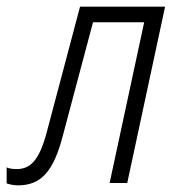

<svg xmlns="http://www.w3.org/2000/svg" viewBox="-70 -551 526 578"><path d="M-16 7C53 7 91 -34 119 -142L210 -484H364L260 0H313L427 -531H171L71 -154C48 -66 20 -42 -20 -42C-30 -42 -41 -43 -50 -47V1C-42 4 -29 7 -16 7Z"/></svg>

Font: Noto Sans Condensed Light
Style: Italic
Weight: 300
Width: 3
Italic angle: -12°
Designer: Monotype Design Team
Foundry: Monotype Imaging Inc.
Version: Version 2.013